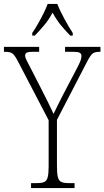

<svg xmlns="http://www.w3.org/2000/svg" viewBox="-28 -951 528 971"><path d="M129 0V-25H159Q183 -25 195.5 -30.5Q208 -36 213 -54Q218 -72 218 -109V-343L61 -644Q45 -674 33.5 -681.5Q22 -689 -2 -689H-8V-714H170V-689H140Q113 -689 106 -684Q99 -679 99 -670Q99 -661 105.5 -648Q112 -635 121 -618L183 -497Q216 -433 243 -375Q250 -391 262 -414.5Q274 -438 290 -470L367 -617Q377 -637 380.5 -648Q384 -659 384 -668Q384 -679 375.5 -684Q367 -689 341 -689H301V-714H480V-689H475Q453 -689 441.5 -681Q430 -673 413 -640L260 -345V-110Q260 -72 265 -54Q270 -36 283 -30.5Q296 -25 319 -25H349V0ZM135 -784Q148 -803 163 -829Q178 -855 191.5 -882Q205 -909 213 -931H262Q275 -897 298 -855Q321 -813 340 -784V-771H327Q298 -801 277.5 -826.5Q257 -852 238 -887Q219 -852 198 -826.5Q177 -801 148 -771H135Z"/></svg>

Font: Noto Serif Ethiopic Condensed ExtraLight
Style: Regular
Weight: 200
Width: 3
Designer: Monotype Design Team
Foundry: Monotype Imaging Inc.
Version: Version 2.102; ttfautohint (v1.8.4.7-5d5b)